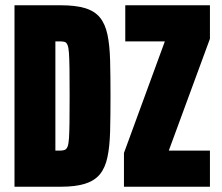

<svg xmlns="http://www.w3.org/2000/svg" viewBox="-20 -708 842 728"><path d="M35 0V-688H211Q267 -688 303 -677Q339 -666 359 -641.5Q379 -617 387.5 -576.5Q396 -536 397.5 -478.5Q399 -421 399 -344Q399 -267 397.5 -210Q396 -153 387.5 -112.5Q379 -72 359 -47.5Q339 -23 303 -11.5Q267 0 211 0ZM190 -137H209Q218 -137 225 -139.5Q232 -142 236 -151.5Q240 -161 241.5 -183Q243 -205 243.5 -244Q244 -283 244 -344Q244 -406 243.5 -445.5Q243 -485 241.5 -506.5Q240 -528 236 -537.5Q232 -547 225.5 -549Q219 -551 209 -551H190ZM450 0V-128L605 -551H455V-688H776V-561L620 -137H776V0Z"/></svg>

Font: Saira ExtraCondensed Black
Style: Regular
Weight: 900
Width: 2
Designer: Hector Gatti with collaboration of the Omnibus-Type team
Foundry: Omnibus-Type
Version: Version 1.101